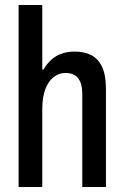

<svg xmlns="http://www.w3.org/2000/svg" viewBox="-20 -743 490 763"><path d="M54 0V-723H148V-467H153Q167 -491 185.5 -507Q204 -523 227 -530.5Q250 -538 277 -538Q316 -538 343.5 -523.5Q371 -509 386 -476.5Q401 -444 401 -390V0H307V-369Q307 -390 303 -405.5Q299 -421 291 -431.5Q283 -442 270.5 -447.5Q258 -453 240 -453Q214 -453 193 -436.5Q172 -420 160 -388.5Q148 -357 148 -309V0Z"/></svg>

Font: Archivo Condensed Medium
Style: Regular
Weight: 500
Width: 3
Designer: Hector Gatti
Foundry: Omnibus-Type
Version: Version 2.001